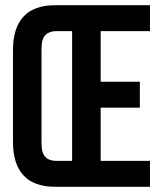

<svg xmlns="http://www.w3.org/2000/svg" viewBox="-20 -720 626 740"><path d="M368 -405H519V-305H368V-100H558V0H194Q111 0 70.5 -44Q30 -88 30 -173V-527Q30 -612 70.5 -656Q111 -700 194 -700H558V-600H368ZM258 -600H196Q170 -600 155 -585Q140 -570 140 -532V-168Q140 -130 155 -115Q170 -100 196 -100H258Z"/></svg>

Font: BebasNeueW01-Regular
Style: Regular
Weight: 400
Designer: Ryoichi Tsunekawa
Foundry: Ryoichi Tsunekawa
Version: Version 1.30